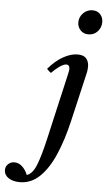

<svg xmlns="http://www.w3.org/2000/svg" viewBox="-238 -769 593 1064"><g transform="rotate(5 59.0 -237.0)"><path d="M-87 255Q-125 255 -149.5 238.5Q-174 222 -174 195Q-174 175 -159.5 161.5Q-145 148 -125 148Q-100 148 -80.5 167Q-61 186 -51 212Q-19 202 1.5 150.5Q22 99 44 3L126 -355Q133 -384 133 -393Q133 -417 114 -417Q100 -417 77.5 -401.5Q55 -386 33 -363Q26 -368 20.5 -373Q15 -378 10 -384Q50 -431 92.5 -454.5Q135 -478 172 -478Q206 -478 220.5 -460.5Q235 -443 235 -416Q235 -410 234 -398.5Q233 -387 230 -376L168 -109Q143 -1 107.5 81Q72 163 24 209Q-24 255 -87 255ZM221 -594Q194 -594 177 -612Q160 -630 160 -656Q160 -686 181.5 -707.5Q203 -729 233 -729Q260 -729 276 -711.5Q292 -694 292 -668Q292 -638 272 -616Q252 -594 221 -594Z"/></g></svg>

Font: Tiro Gurmukhi
Style: Italic
Weight: 400
Italic angle: -11°
Designer: Gurmukhi: John Hudson & Fiona Ross, assisted by Paul Hanslow. Latin: John Hudson with Paul Hanslow, assisted by Kaja Soj
Foundry: Tiro Typeworks Ltd.
Version: Version 1.52